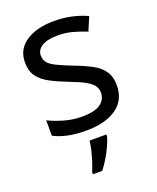

<svg xmlns="http://www.w3.org/2000/svg" viewBox="-142 -630 764 936"><g transform="rotate(-20 239.5 -162.5)"><path d="M434 -148Q434 -70 376 -30Q318 10 220 10Q164 10 123.5 1Q83 -8 52 -24V-104Q84 -88 129.5 -74.5Q175 -61 222 -61Q289 -61 319 -82.5Q349 -104 349 -140Q349 -160 338 -176Q327 -192 298.5 -208Q270 -224 217 -244Q165 -264 128 -284Q91 -304 71 -332Q51 -360 51 -404Q51 -472 106.5 -509Q162 -546 252 -546Q301 -546 343.5 -536.5Q386 -527 423 -510L393 -440Q359 -454 322 -464Q285 -474 246 -474Q192 -474 163.5 -456.5Q135 -439 135 -409Q135 -387 148 -371.5Q161 -356 191.5 -341.5Q222 -327 273 -307Q324 -288 360 -268Q396 -248 415 -219.5Q434 -191 434 -148ZM304 70Q300 88 287.5 115.5Q275 143 258.5 171Q242 199 224 221H176V209Q184 192 192.5 165.5Q201 139 208 110.5Q215 82 217 61H304Z"/></g></svg>

Font: Noto Sans Ogham
Style: Regular
Weight: 400
Designer: Monotype Design Team
Foundry: Monotype Imaging Inc.
Version: Version 2.001; ttfautohint (v1.8.4.7-5d5b)